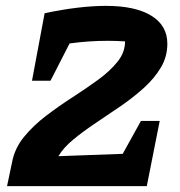

<svg xmlns="http://www.w3.org/2000/svg" viewBox="-20 -634 614 654"><path d="M4 0 21 -81Q30 -129 62 -168Q94 -207 137.5 -240Q181 -273 227.5 -303Q274 -333 314.5 -362.5Q355 -392 380.5 -424Q406 -456 406 -493Q391 -494 376 -494.5Q361 -495 346 -495Q283 -495 217 -486L152 -359H89L132 -589Q251 -614 341 -614Q441 -614 495.5 -580.5Q550 -547 550 -485Q550 -441 528 -404Q506 -367 470 -334.5Q434 -302 391 -272.5Q348 -243 306 -215Q264 -187 230 -159Q196 -131 179 -102L398 -110L460 -222H524L480 0Z"/></svg>

Font: Piazzolla SC
Style: Bold Italic
Weight: 700
Italic angle: -11.3°
Designer: Juan Pablo del Peral
Foundry: Huerta Tipografica
Version: Version 1.330